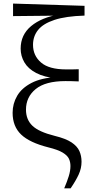

<svg xmlns="http://www.w3.org/2000/svg" viewBox="-20 -827 517 1070"><path d="M337.8 222.7Q354.2 184.3 363.4 154.3Q372.6 124.2 372.6 98.2Q372.6 75.7 364.1 57.6Q355.6 39.4 329.4 23.4Q303.1 7.5 249.3 -5.8Q144.8 -32.2 97.6 -77.4Q50.3 -122.6 50.3 -198.4Q50.3 -249.3 75.6 -292.9Q101 -336.5 155.8 -364.9Q210.6 -393.3 297.8 -398L296.6 -389.7Q226.2 -396.8 181.4 -420.4Q136.6 -443.9 115.8 -479.6Q95.1 -515.2 95.1 -556.1Q95.1 -633 153.7 -681.8Q212.4 -730.5 312.9 -746.8L303.7 -732V-739.8L52.7 -737.2V-807.1L451.1 -794.5V-740.1Q346.8 -736.9 283.6 -716.1Q220.3 -695.2 192.2 -660Q164 -624.8 164 -577.3Q164 -517.2 208.6 -478.7Q253.1 -440.2 348.7 -440.2Q361.1 -440.2 381.8 -440.2Q402.5 -440.2 418.7 -441.2V-373.3Q398.4 -374.3 378.2 -374.7Q358.1 -375.1 344.9 -375.1Q233.2 -375.1 179 -330.7Q124.8 -286.4 124.8 -215.9Q124.8 -160.6 160.5 -126.3Q196.2 -92 284.7 -69.9Q346.5 -54.9 378.4 -33.6Q410.4 -12.2 422.4 14.7Q434.4 41.6 434.4 74.4Q434.4 110.8 418.6 145.3Q402.9 179.8 373.5 222.7Z"/></svg>

Font: Noto Serif TC
Style: Regular
Weight: 200
Designer: Ryoko NISHIZUKA 西塚涼子 (kana & ideographs); Frank Grießhammer (Latin, Greek & Cyrillic); Wenlong ZHANG 张文龙 (bopomofo); San
Foundry: Adobe
Version: Version 2.001;hotconv 1.1.0;makeotfexe 2.6.0